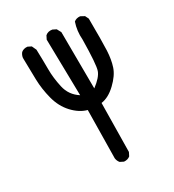

<svg xmlns="http://www.w3.org/2000/svg" viewBox="-179 -852 858 946"><g transform="rotate(-30 250.0 -378.5)"><path d="M246.1 -7.8 226.6 -17.6Q216.8 -29.3 214.8 -44.9L218.8 -317.4Q175.8 -329.1 139.6 -368.2Q103.5 -407.2 88.9 -463.9Q74.2 -520.5 72.8 -575.7Q71.3 -630.9 70.3 -699.2Q72.3 -714.8 82 -726.6Q95.7 -738.3 117.2 -736.3L136.7 -726.6L148.4 -701.2Q150.4 -636.7 150.4 -588.4Q150.4 -540 162.6 -484.9Q174.8 -429.7 222.7 -399.4L216.8 -718.8L226.6 -738.3Q242.2 -752 265.6 -748L285.2 -738.3L297.9 -714.8L299.8 -393.6Q346.7 -428.7 357.4 -459Q368.2 -489.3 370.1 -630.9Q366.2 -681.6 381.8 -726.6Q395.5 -738.3 417 -736.3L438.5 -724.6L448.2 -705.1Q449.2 -574.2 446.8 -523.9Q444.3 -473.6 431.6 -435.5Q418.9 -397.5 377.9 -358.4Q336.9 -319.3 294.9 -313.5L291 -37.1L281.2 -17.6Q267.6 -5.9 246.1 -7.8Z"/></g></svg>

Font: NaikaiFont
Style: Regular
Weight: 400
Version: Version 1.67